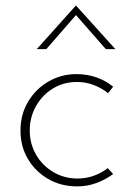

<svg xmlns="http://www.w3.org/2000/svg" viewBox="-20 -657 466 684"><path d="M383 -37Q356 -17 323.5 -5Q291 7 255 7Q197 7 151.5 -19.5Q106 -46 79.5 -90.5Q53 -135 53 -192Q53 -249 80 -294.5Q107 -340 152.5 -366.5Q198 -393 252 -393Q291 -393 324.5 -381Q358 -369 383 -348L365 -325Q343 -343 314.5 -354Q286 -365 254 -365Q207 -365 169 -342Q131 -319 108.5 -279.5Q86 -240 86 -192Q86 -145 108.5 -106Q131 -67 170 -44Q209 -21 256 -21Q287 -21 314.5 -31Q342 -41 364 -58ZM357 -482 243 -612 260 -614 145 -482H111L250 -637H251L391 -482Z"/></svg>

Font: Josefin Sans Thin ExtraLight
Style: Regular
Weight: 250
Version: Version 2.001